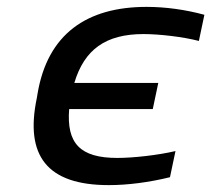

<svg xmlns="http://www.w3.org/2000/svg" viewBox="-20 -529 614 558"><path d="M89 -256 87 -244C52 -77 116 9 296 9C351 9 413 1 474 -14L490 -90C439 -78 367 -70 321 -70C213 -70 173 -112 181 -212H424L440 -288H196C225 -385 287 -430 397 -430C443 -430 512 -422 558 -410L574 -486C519 -501 461 -509 406 -509C232 -509 118 -430 89 -256Z"/></svg>

Font: LT Wave
Style: Italic
Weight: 400
Designer: Daniel Lyons
Version: Version 2.5 (Glyphs App)